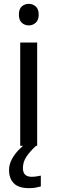

<svg xmlns="http://www.w3.org/2000/svg" viewBox="-20 -757 298 997"><path d="M130 -737Q150 -737 165.5 -723.5Q181 -710 181 -681Q181 -653 165.5 -639Q150 -625 130 -625Q108 -625 93 -639Q78 -653 78 -681Q78 -710 93 -723.5Q108 -737 130 -737ZM173 -536V0H85V-536ZM99 116Q99 161 144 161Q161 161 172.5 158.5Q184 156 192 155V211Q178 215 164 217.5Q150 220 130 220Q77 220 52 195Q27 170 27 126Q27 97 41.5 70Q56 43 77.5 21Q99 -1 119 -15L167 0Q133 32 116 58.5Q99 85 99 116Z"/></svg>

Font: Noto Sans Tai Viet
Style: Regular
Weight: 400
Designer: Monotype Design Team
Foundry: Monotype Imaging Inc.
Version: Version 2.003; ttfautohint (v1.8.4.7-5d5b)